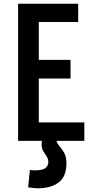

<svg xmlns="http://www.w3.org/2000/svg" viewBox="-20 -755 507 1029"><path d="M77 0V-735H399V-637H188V-434H358V-334H188V-99H432V0ZM185 254Q170 254 155 252Q140 250 131 249L140 156Q154 158 168 158Q208 158 223.5 145.5Q239 133 239 113Q239 97 230 83.5Q221 70 212 55Q203 40 203 20Q203 3 206.5 -2.5Q210 -8 211 -10L239 -16L282 -10Q282 8 295.5 24Q309 40 322.5 61.5Q336 83 336 120Q336 193 293.5 223.5Q251 254 185 254Z"/></svg>

Font: Alata
Style: Regular
Weight: 400
Designer: Spyros Zevelakis, Eben Sorkin
Foundry: Spyros Zevelakis
Version: Version 1.005; ttfautohint (v1.8.4.7-5d5b)